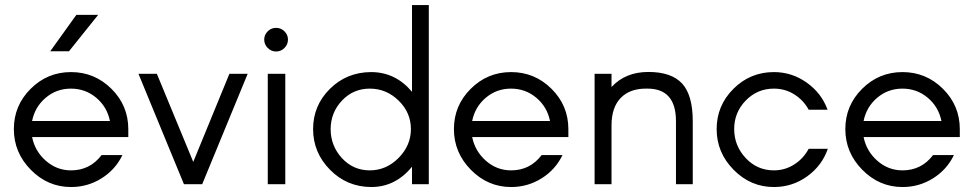

<svg xmlns="http://www.w3.org/2000/svg" viewBox="-20 -734 3879 765"><path d="M107.9 -252H418Q406.7 -308.1 363.5 -344.5Q320.3 -380.9 262.7 -380.9Q205.1 -380.9 162.1 -344.5Q119.1 -308.1 107.9 -252ZM491.2 -219.2V-188H107.9Q119.1 -131.8 162.6 -93.5Q206.1 -55.2 263.2 -55.2Q338.4 -55.2 384.8 -116.2H467.8Q439.9 -58.1 384.5 -23.4Q329.1 11.2 263.2 11.2Q170.4 11.2 102.8 -57.4Q35.2 -126 35.2 -219.7Q35.2 -313.5 102.1 -380.1Q168.9 -446.8 262.9 -446.8Q356.9 -446.8 424.1 -380.1Q491.2 -313.5 491.2 -219.2ZM371.1 -674.8 254.9 -529.8H180.2L284.2 -674.8Z M712.9 0 531.7 -439.9H605L750 -88.9L894 -439.9H966.8L785.6 0Z M1046.9 0V-439.9H1116.7V0ZM1113.5 -543Q1099.6 -528.8 1080.1 -528.8Q1060.5 -528.8 1046.6 -543Q1032.7 -557.1 1032.7 -576.2Q1032.7 -595.2 1046.6 -609.1Q1060.5 -623 1080.1 -623Q1099.6 -623 1113.5 -609.1Q1127.4 -595.2 1127.4 -576.2Q1127.4 -557.1 1113.5 -543Z M1567.9 -104.5Q1617.2 -154.3 1617.2 -219.7Q1617.2 -285.2 1568.4 -333Q1519.5 -380.9 1453.6 -380.9Q1387.7 -380.9 1342.8 -333.5Q1297.9 -286.1 1297.4 -219.7Q1297.4 -153.3 1342.3 -104Q1387.7 -55.2 1453.1 -55.2Q1518.6 -55.2 1567.9 -104.5ZM1621.6 0V-69.8Q1555.7 11.2 1459 11.2Q1362.3 10.7 1294.9 -57.6Q1227.5 -126 1227.5 -219.7Q1227.5 -313.5 1294.4 -379.9Q1361.3 -446.3 1458.5 -446.8Q1555.7 -446.8 1621.6 -368.2V-713.9H1688.5V0Z M1861.3 -252H2171.4Q2160.2 -308.1 2116.9 -344.5Q2073.7 -380.9 2016.1 -380.9Q1958.5 -380.9 1915.5 -344.5Q1872.6 -308.1 1861.3 -252ZM2244.6 -219.2V-188H1861.3Q1872.6 -131.8 1916 -93.5Q1959.5 -55.2 2016.6 -55.2Q2091.8 -55.2 2138.2 -116.2H2221.2Q2193.4 -58.1 2137.9 -23.4Q2082.5 11.2 2016.6 11.2Q1923.8 11.2 1856.2 -57.4Q1788.6 -126 1788.6 -219.7Q1788.6 -313.5 1855.5 -380.1Q1922.4 -446.8 2016.4 -446.8Q2110.4 -446.8 2177.5 -380.1Q2244.6 -313.5 2244.6 -219.2Z M2349.1 0V-439.9H2416.5V-387.2Q2471.7 -447.3 2563.5 -447.3Q2655.3 -447.3 2697.8 -401.1Q2740.2 -355 2740.2 -251V0H2673.3V-251Q2673.3 -380.9 2560.1 -380.9Q2492.2 -382.8 2454.3 -345Q2416.5 -307.1 2416.5 -233.9V0Z M3063.5 -380.9Q2997.6 -380.9 2951.4 -333.5Q2905.3 -286.1 2905.3 -219.7Q2905.3 -153.3 2951.2 -104.2Q2997.1 -55.2 3063.5 -55.2Q3107.4 -55.2 3144.3 -78.6Q3181.2 -102.1 3202.1 -141.1H3278.3Q3255.4 -74.2 3196.3 -31.5Q3137.2 11.2 3063.5 11.2Q2970.7 11.2 2903.1 -57.4Q2835.4 -126 2835.4 -219.7Q2835.4 -313.5 2902.3 -380.1Q2969.2 -446.8 3063.5 -446.8Q3135.3 -446.8 3194.3 -404.8Q3253.4 -362.8 3277.3 -296.9H3202.1Q3181.2 -335 3144.8 -357.9Q3108.4 -380.9 3063.5 -380.9Z M3420.9 -252H3731Q3719.7 -308.1 3676.5 -344.5Q3633.3 -380.9 3575.7 -380.9Q3518.1 -380.9 3475.1 -344.5Q3432.1 -308.1 3420.9 -252ZM3804.2 -219.2V-188H3420.9Q3432.1 -131.8 3475.6 -93.5Q3519 -55.2 3576.2 -55.2Q3651.4 -55.2 3697.8 -116.2H3780.8Q3752.9 -58.1 3697.5 -23.4Q3642.1 11.2 3576.2 11.2Q3483.4 11.2 3415.8 -57.4Q3348.1 -126 3348.1 -219.7Q3348.1 -313.5 3415 -380.1Q3481.9 -446.8 3575.9 -446.8Q3669.9 -446.8 3737.1 -380.1Q3804.2 -313.5 3804.2 -219.2Z"/></svg>

Font: Arcon-Regular
Style: Regular
Weight: 400
Designer: M. Zarth
Foundry: martin zarth - visuelle & digitale kommunikation
Version: Version 1.131;PS 001.131;hotconv 1.0.70;makeotf.lib2.5.58329